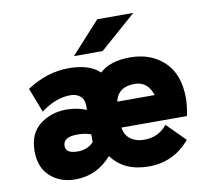

<svg xmlns="http://www.w3.org/2000/svg" viewBox="-81 -824 1018 928"><g transform="rotate(-10 427.5 -360.0)"><path d="M312 -576 454 -732H631L453 -576ZM217 12Q143 12 94 -31.5Q45 -75 45 -156Q45 -242 100 -285Q155 -328 231 -328Q284 -328 329 -309V-330Q329 -360 310.5 -376.5Q292 -393 262 -393Q190 -393 117 -338L71 -458Q170 -523 276 -523Q379 -523 428 -475Q479 -523 577 -523Q680 -523 745 -461Q810 -399 810 -281Q810 -249 800 -196H478Q484 -158 510.5 -138.5Q537 -119 577 -119Q647 -119 690 -172L779 -83Q700 12 577 12Q455 12 395 -71Q322 12 217 12ZM480 -323H664Q641 -393 577 -393Q496 -393 480 -323ZM251 -119Q299 -119 329 -151V-189Q302 -200 262 -200Q192 -200 192 -156Q192 -119 251 -119Z"/></g></svg>

Font: Overpass Heavy
Style: Regular
Weight: 900
Designer: Delve Withrington, Thomas Jockin
Foundry: Delve Fonts
Version: Version 3.000;DELV;Overpass